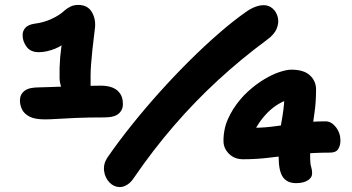

<svg xmlns="http://www.w3.org/2000/svg" viewBox="-20 -737 1428 780"><path d="M301 -332Q265 -332 244 -357.5Q223 -383 222 -420Q221 -463 224.5 -504.5Q228 -546 236 -585L263 -581Q239 -553 203.5 -539Q168 -525 138 -525Q104 -525 88 -547Q72 -569 72 -592Q71 -610 82.5 -623.5Q94 -637 122 -641Q156 -645 189 -660Q222 -675 243 -695Q255 -705 268 -711Q281 -717 298 -717Q337 -717 354 -686.5Q371 -656 365 -617Q359 -570 355.5 -536Q352 -502 350 -476.5Q348 -451 348 -428Q348 -405 348 -379Q348 -354 336 -343Q324 -332 301 -332ZM162 -252Q121 -252 99.5 -263.5Q78 -275 69.5 -292.5Q61 -310 61 -329Q61 -353 79 -367.5Q97 -382 137 -382Q157 -382 187.5 -383.5Q218 -385 254 -386Q290 -387 325 -388Q360 -389 388 -389Q434 -389 456.5 -369.5Q479 -350 479 -318Q481 -293 463.5 -276.5Q446 -260 404 -260Q337 -260 290.5 -258Q244 -256 213.5 -254Q183 -252 162 -252ZM467 23Q443 23 425 4.5Q407 -14 403 -41.5Q399 -69 415 -95Q462 -163 517 -231.5Q572 -300 631.5 -366Q691 -432 751 -491.5Q811 -551 868.5 -601Q926 -651 977 -687Q998 -702 1016.5 -709Q1035 -716 1051 -716Q1072 -716 1087.5 -702.5Q1103 -689 1108.5 -667Q1114 -645 1104 -620.5Q1094 -596 1063 -574Q960 -498 865.5 -411Q771 -324 686 -225.5Q601 -127 525 -16Q513 3 497.5 13Q482 23 467 23ZM1183 7Q1146 7 1129 -18Q1112 -43 1112 -100Q1112 -179 1123 -238.5Q1134 -298 1135 -336Q1135 -348 1133 -358.5Q1131 -369 1125 -379L1166 -338Q1108 -321 1067 -279.5Q1026 -238 1003 -182L970 -228Q986 -222 993 -220Q1000 -218 1013 -218Q1055 -218 1100.5 -224.5Q1146 -231 1196 -237.5Q1246 -244 1303 -244Q1326 -244 1344.5 -220.5Q1363 -197 1363 -166Q1363 -146 1354 -131.5Q1345 -117 1321 -117Q1252 -117 1192.5 -110.5Q1133 -104 1078.5 -97Q1024 -90 968 -90Q933 -90 911 -111.5Q889 -133 888 -161Q887 -187 894 -218.5Q901 -250 927 -293Q954 -335 987 -365Q1020 -395 1053.5 -415Q1087 -435 1116 -444.5Q1145 -454 1163 -454Q1215 -454 1239.5 -430.5Q1264 -407 1264 -374Q1264 -322 1257.5 -278Q1251 -234 1245 -190.5Q1239 -147 1240 -94Q1240 -72 1244 -59.5Q1248 -47 1248 -33Q1248 -15 1230 -4Q1212 7 1183 7Z"/></svg>

Font: Shantell Sans Light
Style: Bold
Weight: 700
Version: Version 1.011;[c5ecc13dd]